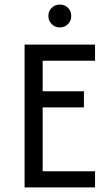

<svg xmlns="http://www.w3.org/2000/svg" viewBox="-20 -820 478 840"><path d="M87.5 0V-625H395.8V-554.2H166.7V-420.8H347.2V-350H166.7V-70.8H395.8V0ZM241.7 -700Q220.8 -700 206.2 -714.6Q191.7 -729.2 191.7 -750Q191.7 -771.5 206.2 -785.8Q220.8 -800 241.7 -800Q263.2 -800 277.4 -785.8Q291.7 -771.5 291.7 -750Q291.7 -729.2 277.4 -714.6Q263.2 -700 241.7 -700Z"/></svg>

Font: co2trust
Style: Regular
Weight: 400
Designer: Kristian Moeller
Foundry: Dicotype
Version: Version 1.000